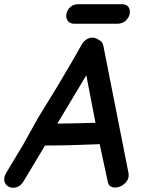

<svg xmlns="http://www.w3.org/2000/svg" viewBox="-55 -901 686 921"><path d="M59 -33Q89 -82 161 -203Q275 -203 413 -209Q418 -209 423 -210L461 -34Q464 -10 481.5 -4Q499 2 519 -5.5Q539 -13 552.5 -31Q566 -49 561 -73L441 -680Q438 -701 420 -709Q414 -714 405 -717Q387 -725 366.5 -715.5Q346 -706 335 -684Q297 -615 220 -486L129 -338L56 -207L-25 -72Q-39 -48 -33.5 -30Q-28 -12 -11.5 -4.5Q5 3 25 -3Q45 -9 59 -33ZM220 -308 359 -540 403 -312Q305 -309 220 -308ZM303 -787H506Q531 -787 547 -801Q563 -815 567 -834Q571 -853 561.5 -867Q552 -881 528 -881H323Q297 -881 282 -867Q267 -853 263.5 -834Q260 -815 270 -801Q280 -787 303 -787Z"/></svg>

Font: Balsamiq Sans
Style: Italic
Weight: 400
Italic angle: -12°
Designer: Michael Angeles
Foundry: Balsamiq SRL
Version: Version 1.020; ttfautohint (v1.8.4.7-5d5b);gftools[0.9.26]